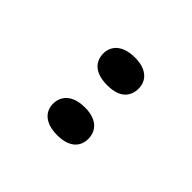

<svg xmlns="http://www.w3.org/2000/svg" viewBox="-1 -944 508 508"><g transform="rotate(-45 253.0 -690.0)"><path d="M347 -624C372 -624 398 -641 398 -689C398 -738 372 -756 347 -756C318 -756 294 -738 294 -689C294 -641 318 -624 347 -624ZM158 -624C185 -624 211 -641 211 -689C211 -738 185 -756 158 -756C132 -756 107 -738 107 -689C107 -641 132 -624 158 -624Z"/></g></svg>

Font: Noto Serif Display Condensed ExtraBold
Style: Regular
Weight: 800
Width: 3
Designer: Monotype Design Team
Foundry: Monotype Imaging Inc.
Version: Version 2.009